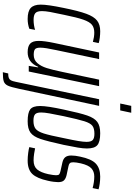

<svg xmlns="http://www.w3.org/2000/svg" viewBox="190 -974 971 1392"><g transform="rotate(90 676.0 -277.5)"><path d="M13 -87Q13 -138 37 -253Q59 -362 79.5 -417.5Q100 -473 129 -495.5Q158 -518 206 -518Q228 -518 252.5 -515Q277 -512 292 -507L283 -465Q247 -475 216 -475Q180 -475 159 -458Q138 -441 122 -395.5Q106 -350 87 -256Q73 -192 66.5 -156Q60 -120 60 -96Q60 -60 75 -47.5Q90 -35 124 -35Q142 -35 162 -38Q182 -41 196 -46L188 -4Q154 8 117 8Q61 8 37 -14.5Q13 -37 13 -87Z M276 -72Q276 -113 291 -184L360 -510H408L343 -200Q325 -118 325 -84Q325 -55 336 -45.5Q347 -36 377 -36Q414 -36 437 -62.5Q460 -89 473 -130.5Q486 -172 501 -244L557 -510H604L498 0H457L468 -68H464Q432 8 358 8Q315 8 295.5 -10.5Q276 -29 276 -72Z M730 -663 747 -743H797L780 -663ZM573 93 699 -510H747L623 72Q611 129 600.5 151.5Q590 174 570 181Q550 188 503 188L512 149Q534 149 545 144.5Q556 140 562 129Q568 118 573 93Z M748 -82Q748 -135 774 -254Q799 -372 817 -424Q835 -476 863.5 -497Q892 -518 946 -518Q1007 -518 1031.5 -497.5Q1056 -477 1056 -422Q1056 -395 1049.5 -356Q1043 -317 1030 -254Q1004 -135 986.5 -84Q969 -33 941 -12.5Q913 8 859 8Q797 8 772.5 -10.5Q748 -29 748 -82ZM981 -254Q996 -324 1002 -360.5Q1008 -397 1008 -419Q1008 -452 994.5 -464Q981 -476 949 -476Q910 -476 891 -461Q872 -446 858.5 -403Q845 -360 822 -254Q808 -186 801.5 -149.5Q795 -113 795 -90Q795 -57 808.5 -45.5Q822 -34 855 -34Q893 -34 913 -49.5Q933 -65 947 -108.5Q961 -152 981 -254Z M1046 -4 1055 -46Q1067 -43 1093.5 -39Q1120 -35 1142 -35Q1186 -35 1208 -61Q1230 -87 1242 -141Q1250 -181 1250 -198Q1250 -215 1243.5 -220.5Q1237 -226 1220 -230L1157 -244Q1131 -250 1119 -265Q1107 -280 1107 -308Q1107 -337 1115 -372Q1132 -455 1166 -486.5Q1200 -518 1260 -518Q1286 -518 1311 -514.5Q1336 -511 1352 -506L1343 -463Q1299 -475 1259 -475Q1223 -475 1200 -454Q1177 -433 1164 -378Q1156 -343 1156 -322Q1156 -305 1162.5 -298Q1169 -291 1184 -288L1250 -274Q1275 -268 1287.5 -255Q1300 -242 1300 -213Q1300 -201 1297.5 -180.5Q1295 -160 1290 -139Q1273 -60 1241 -26Q1209 8 1144 8Q1117 8 1087.5 4Q1058 0 1046 -4Z"/></g></svg>

Font: Saira Ultra Condensed Light
Style: Italic
Weight: 300
Width: 1
Italic angle: -12°
Designer: Hector Gatti with collaboration of the Omnibus-Type team
Foundry: Omnibus-Type
Version: Version 1.001; ttfautohint (v1.8)